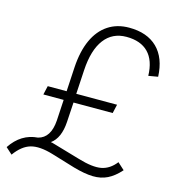

<svg xmlns="http://www.w3.org/2000/svg" viewBox="-145 -804 847 923"><g transform="rotate(15 278.5 -343.0)"><path d="M-4 25 -36 -4Q15 -81 98 -87Q158 -102 164 -190L170 -294H69L79 -338H173L180 -460Q185 -540 210.5 -596Q236 -652 280.5 -681.5Q325 -711 385 -711Q475 -711 525.5 -661.5Q576 -612 580 -519L533 -511Q531 -587 493 -626Q455 -665 384 -665Q314 -665 274 -612Q234 -559 228 -458L221 -338H424L414 -294H219L213 -196Q208 -114 163 -82Q171 -81 178.5 -78.5Q186 -76 194 -74L314 -39Q387 -17 429 -25Q471 -33 502 -73L536 -42Q505 -7 472.5 9Q440 25 399.5 24Q359 23 303 7L184 -29Q117 -49 74.5 -37Q32 -25 -4 25Z"/></g></svg>

Font: Red Hat Text
Style: Italic
Weight: 300
Italic angle: -12°
Designer: Pentagram, MCKL
Foundry: Pentagram, MCKL
Version: Version 1.023